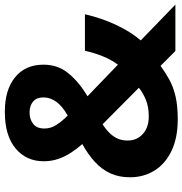

<svg xmlns="http://www.w3.org/2000/svg" viewBox="0 -764 774 815"><g transform="rotate(-90 387.5 -357.0)"><path d="M320 -724Q413 -724 466.5 -680.5Q520 -637 520 -560Q520 -498 482.5 -453Q445 -408 386 -373L520 -244Q541 -272 555.5 -308Q570 -344 579 -384H734Q718 -314 689 -252Q660 -190 623 -147L775 0H578L515 -63Q486 -42 456 -25.5Q426 -9 386 0.5Q346 10 288 10Q210 10 155 -16Q100 -42 71 -88Q42 -134 42 -193Q42 -239 58.5 -275.5Q75 -312 107 -341.5Q139 -371 183 -395Q163 -418 146.5 -443Q130 -468 120 -497Q110 -526 110 -559Q110 -633 164.5 -678.5Q219 -724 320 -724ZM267 -309Q245 -295 229.5 -279Q214 -263 206 -244.5Q198 -226 198 -203Q198 -163 226 -138Q254 -113 300 -113Q342 -113 372.5 -126Q403 -139 422 -155ZM317 -619Q288 -619 268.5 -603.5Q249 -588 249 -556Q249 -529 264 -505.5Q279 -482 304 -457Q344 -480 362.5 -505.5Q381 -531 381 -560Q381 -589 363.5 -604Q346 -619 317 -619Z"/></g></svg>

Font: Noto Sans Khmer
Style: Bold
Weight: 700
Version: Version 2.003